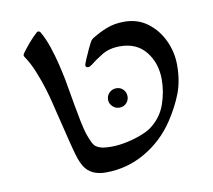

<svg xmlns="http://www.w3.org/2000/svg" viewBox="-65 -601 768 691"><g transform="rotate(-10 318.5 -256.0)"><path d="M268.6 15.1Q213.4 15.1 189.9 -23.4Q182.1 -36.6 176.8 -52Q171.4 -67.4 165.5 -90.3Q164.1 -94.7 158.2 -118.7Q152.3 -142.6 144.8 -173.3Q137.2 -204.1 130.6 -230.7Q124 -257.3 121.6 -268.1Q117.2 -286.6 107.7 -318.1Q98.1 -349.6 84.2 -384Q70.3 -418.5 52.7 -444.3Q49.8 -448.7 49.8 -451.7Q49.8 -454.6 55.2 -461.9Q64.5 -474.6 78.9 -491.7Q93.3 -508.8 110.4 -524.4Q112.8 -526.9 116.2 -526.9Q121.6 -526.9 125 -521Q139.6 -495.6 150.6 -462.9Q161.6 -430.2 169.4 -397.7Q177.2 -365.2 182.1 -340.3Q184.6 -327.1 189.2 -300Q193.8 -272.9 199.5 -241.2Q205.1 -209.5 210.9 -180.9Q216.8 -152.3 222.2 -135.3Q227.5 -120.1 234.4 -104.5Q241.2 -88.9 250.5 -83.5Q263.2 -76.2 275.9 -74.5Q288.6 -72.8 305.7 -72.8Q330.6 -72.8 360.6 -79.1Q390.6 -85.4 417.2 -95.9Q443.8 -106.4 457.5 -118.2Q494.6 -147.9 509.5 -191.9Q524.4 -235.8 524.4 -279.8Q524.4 -339.4 491.2 -381.3Q458 -423.3 396.5 -423.3Q357.9 -423.3 330.3 -406.5Q302.7 -389.6 285.6 -375.5Q276.9 -369.1 272 -369.1Q262.2 -369.1 262.2 -377.4Q262.2 -380.9 269.5 -398.4Q276.9 -416 285.2 -433.6Q293.5 -451.2 295.9 -455.1Q296.9 -457 299.3 -460.9Q301.8 -464.8 308.1 -469.2Q334 -485.4 362.5 -496.6Q391.1 -507.8 426.8 -507.8Q476.1 -507.8 512.2 -480.7Q548.3 -453.6 568.1 -410.9Q587.9 -368.2 587.9 -321.3Q587.9 -263.7 570.6 -218.5Q553.2 -173.3 522.5 -127Q480 -62.5 413.3 -23.7Q346.7 15.1 268.6 15.1ZM357.4 -206.1Q342.8 -206.1 332 -216.6Q321.3 -227.1 321.3 -241.2Q321.3 -256.3 332 -266.6Q342.8 -276.9 357.4 -276.9Q372.6 -276.9 382.6 -266.6Q392.6 -256.3 392.6 -241.2Q392.6 -227.1 382.6 -216.6Q372.6 -206.1 357.4 -206.1Z"/></g></svg>

Font: David Libre
Style: Regular
Weight: 400
Designer: Ismar David, J. Victor Gaultney, Annie Olsen and Meir Sadan
Foundry: Monotype Imaging Inc. & SIL International
Version: Version 1.100; ttfautohint (v1.8.4.7-5d5b)